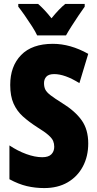

<svg xmlns="http://www.w3.org/2000/svg" viewBox="-20 -947 494 977"><path d="M429 -217Q429 -151 401.5 -99.5Q374 -48 324 -19Q274 10 205 10Q159 10 116.5 0Q74 -10 28 -35V-207Q70 -179 114 -163Q158 -147 195 -147Q227 -147 241.5 -162Q256 -177 256 -200Q256 -216 250.5 -229.5Q245 -243 226.5 -259.5Q208 -276 169 -300Q127 -327 96.5 -354.5Q66 -382 49 -420Q32 -458 32 -515Q32 -610 87.5 -667Q143 -724 249 -724Q338 -724 429 -673L384 -524Q310 -570 256 -570Q228 -570 216 -557Q204 -544 204 -524Q204 -505 210.5 -491.5Q217 -478 237 -462.5Q257 -447 297 -422Q362 -382 395.5 -335Q429 -288 429 -217ZM169 -767Q161 -785 143 -813Q125 -841 105.5 -869Q86 -897 73 -913V-927H174Q189 -914 206 -896Q223 -878 242 -854Q282 -903 312 -927H411V-913Q397 -894 379 -867Q361 -840 344 -813.5Q327 -787 316 -767Z"/></svg>

Font: Noto Sans Thai Looped ExtraCondensed Black
Style: Regular
Weight: 900
Width: 2
Designer: Sasikarn Vongin, Ben Mitchell
Foundry: The Fontpad Ltd
Version: Version 1.001; ttfautohint (v1.8.4.7-5d5b)